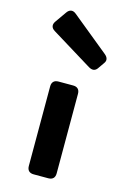

<svg xmlns="http://www.w3.org/2000/svg" viewBox="-140 -1024 745 1093"><g transform="rotate(15 232.0 -478.0)"><path d="M173.4 -546.9H259.4Q278.4 -546.9 288.4 -536.9Q298.4 -526.9 298.4 -507.8V-39.1Q298.4 -20 288.4 -10Q278.4 0 259.4 0H173.4Q154.4 0 144.4 -10Q134.4 -20 134.4 -39.1V-507.8Q134.4 -526.9 144.4 -536.9Q154.4 -546.9 173.4 -546.9ZM386.9 -766.5Q401.3 -754.7 404 -742Q406.7 -729.4 397.8 -717L370.1 -677.2Q360.8 -664.8 348.1 -663.1Q335.4 -661.4 319.3 -671.1L79.3 -818.4Q62.1 -828.7 59.3 -842.7Q56.4 -856.6 68 -872.6L113.8 -937.8Q125 -953.7 139.2 -955.6Q153.4 -957.4 168.5 -944.7Z"/></g></svg>

Font: Gyrochrome
Style: Regular
Weight: 400
Designer: David Moles
Foundry: David Moles
Version: Version 1.005;Glyphs 3.2.3 (3260)